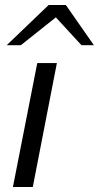

<svg xmlns="http://www.w3.org/2000/svg" viewBox="-20 -753 398 773"><path d="M32 0 130 -499H209L112 0ZM308 -571 192 -697 176 -733H245L358 -571ZM7 -571 176 -733H245L216 -692L64 -571Z"/></svg>

Font: REM Light
Style: Italic
Weight: 300
Italic angle: -11°
Designer: Octavio Pardo
Foundry: Ashler Design
Version: Version 1.005;gftools[0.9.28]